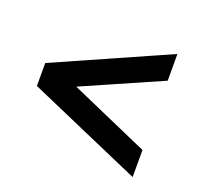

<svg xmlns="http://www.w3.org/2000/svg" viewBox="-75 -502 563 534"><g transform="rotate(20 206.0 -235.0)"><path d="M28.8 -268.1 365.7 -417.5V-338.4L133.3 -236.3V-235.4L365.7 -133.3V-53.2L28.8 -200.2Z"/></g></svg>

Font: Parastoo Print
Style: Print-Bold
Weight: 700
Foundry: Saber Rastikerdar (saber.rastikerdar@gmail.com)
Version: Version 1.0.0-alpha3